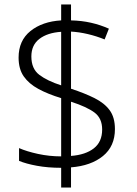

<svg xmlns="http://www.w3.org/2000/svg" viewBox="-20 -779 611 857"><path d="M253 -30Q194 -30 145 -39Q96 -48 65 -61V-118Q99 -103 149.5 -92Q200 -81 253 -81V-341Q194 -359 151.5 -382Q109 -405 86 -438Q63 -471 63 -522Q63 -598 116 -640.5Q169 -683 253 -688V-759H297V-688Q344 -687 386 -677.5Q428 -668 466 -651L447 -603Q410 -618 371.5 -627Q333 -636 297 -638V-383Q358 -363 402 -341Q446 -319 469.5 -287Q493 -255 493 -203Q493 -126 439.5 -82.5Q386 -39 297 -32V58H253ZM253 -637Q192 -633 156 -605.5Q120 -578 120 -527Q120 -472 155.5 -445Q191 -418 253 -398ZM297 -83Q362 -88 399 -117Q436 -146 436 -201Q436 -251 402 -276.5Q368 -302 297 -325Z"/></svg>

Font: Noto Sans Bengali UI Light
Style: Regular
Weight: 300
Designer: Jelle Bosma - Monotype Design Team
Foundry: Monotype Imaging Inc.
Version: Version 2.003; ttfautohint (v1.8.4.7-5d5b)